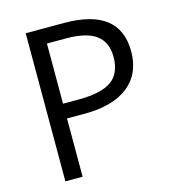

<svg xmlns="http://www.w3.org/2000/svg" viewBox="-107 -804 815 894"><g transform="rotate(-15 301.0 -357.0)"><path d="M550.8 -505.9Q550.8 -397.5 476.8 -339.1Q402.8 -280.8 265.1 -280.8H181.2V0H98.1V-713.9H283.2Q550.8 -713.9 550.8 -505.9ZM181.2 -352.1H255.9Q366.2 -352.1 415.5 -387.7Q464.8 -423.3 464.8 -502Q464.8 -572.8 418.5 -607.4Q372.1 -642.1 273.9 -642.1H181.2Z"/></g></svg>

Font: f06597129
Style: Regular
Weight: 400
Foundry: Ascender Corporation
Version: Version 1.10